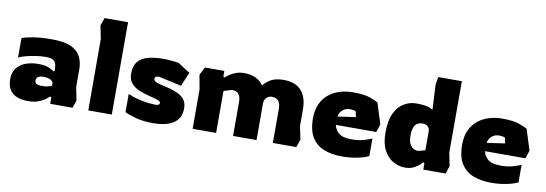

<svg xmlns="http://www.w3.org/2000/svg" viewBox="-55 -1074 4120 1450"><g transform="rotate(10 2005.0 -349.0)"><path d="M190 10Q147 10 110.5 -2.5Q74 -15 52 -46Q30 -77 30 -132Q30 -182 55 -215Q80 -248 123 -264Q166 -280 220 -280Q272 -280 298 -268.5Q324 -257 343 -245L350 -251Q350 -281 345 -301Q340 -321 322 -331.5Q304 -342 266 -342Q229 -342 187.5 -335.5Q146 -329 111.5 -319.5Q77 -310 60 -301V-451Q91 -462 148.5 -471.5Q206 -481 290 -481Q380 -481 432.5 -458.5Q485 -436 508 -393.5Q531 -351 531 -292V-159L551 -58L531 1H360V-48L350 -53Q342 -45 322 -30Q302 -15 269 -2.5Q236 10 190 10ZM275 -121Q302 -121 321.5 -126Q341 -131 350 -135V-154Q350 -167 331.5 -179Q313 -191 274 -191Q220 -191 220 -153Q220 -137 232 -129Q244 -121 275 -121Z M652 0 651 -548 631 -648 652 -708H832V0Z M1147 10Q1074 10 1018 -5Q962 -20 931 -36V-175Q972 -157 1015.5 -147Q1059 -137 1094 -133.5Q1129 -130 1144 -130Q1161 -130 1168 -135.5Q1175 -141 1175 -149Q1175 -160 1157 -167.5Q1139 -175 1089 -187Q1048 -197 1009.5 -212.5Q971 -228 946.5 -256Q922 -284 922 -331Q922 -389 949 -422Q976 -455 1026 -468.5Q1076 -482 1143 -482Q1181 -482 1214 -478Q1247 -474 1261 -472L1354 -412L1309 -305L1134 -343Q1102 -343 1102 -322Q1102 -300 1148 -289Q1184 -281 1222 -271.5Q1260 -262 1291.5 -247Q1323 -232 1342.5 -207Q1362 -182 1362 -141Q1362 -65 1307.5 -27.5Q1253 10 1147 10Z M1432 -411 1463 -472H1612V-429L1621 -423Q1632 -433 1651.5 -446.5Q1671 -460 1699 -471Q1727 -482 1762 -482Q1866 -482 1911 -413Q1929 -438 1965.5 -460.5Q2002 -483 2067 -483Q2157 -483 2202 -432Q2247 -381 2247 -289V-161L2268 -61L2247 0H2067V-263Q2067 -301 2050.5 -321.5Q2034 -342 1999 -342Q1976 -342 1959 -325Q1942 -308 1942 -282V0H1762V-262Q1762 -300 1745.5 -320.5Q1729 -341 1694 -341L1632 -322V0H1452V-301Z M2598 10Q2521 10 2461 -13Q2401 -36 2367 -90Q2333 -144 2333 -236Q2333 -302 2355.5 -349Q2378 -396 2416 -425.5Q2454 -455 2501 -468.5Q2548 -482 2598 -482Q2684 -482 2730.5 -465Q2777 -448 2792 -438L2842 -279L2822 -217H2512Q2519 -180 2549 -155Q2579 -130 2648 -130Q2702 -130 2741 -142Q2780 -154 2802 -163V-29Q2772 -13 2715.5 -1.5Q2659 10 2598 10ZM2513 -281 2651 -301 2642 -344Q2635 -348 2621.5 -350Q2608 -352 2598 -352Q2570 -352 2551.5 -340Q2533 -328 2523.5 -311.5Q2514 -295 2513 -281Z M3081 10Q3034 10 2990.5 -14Q2947 -38 2919 -90Q2891 -142 2891 -226Q2891 -319 2918.5 -375Q2946 -431 2990 -456.5Q3034 -482 3081 -482Q3152 -482 3181.5 -470Q3211 -458 3211 -458L3201 -647L3211 -707H3392V-160L3412 -60L3392 1H3221V-48L3211 -53Q3211 -53 3196 -37.5Q3181 -22 3152 -6Q3123 10 3081 10ZM3156 -131 3211 -145V-291Q3211 -314 3196 -327.5Q3181 -341 3156 -341Q3119 -341 3100 -316.5Q3081 -292 3081 -236Q3081 -181 3103 -156Q3125 -131 3156 -131Z M3742 10Q3665 10 3605 -13Q3545 -36 3511 -90Q3477 -144 3477 -236Q3477 -302 3499.5 -349Q3522 -396 3560 -425.5Q3598 -455 3645 -468.5Q3692 -482 3742 -482Q3828 -482 3874.5 -465Q3921 -448 3936 -438L3986 -279L3966 -217H3656Q3663 -180 3693 -155Q3723 -130 3792 -130Q3846 -130 3885 -142Q3924 -154 3946 -163V-29Q3916 -13 3859.5 -1.5Q3803 10 3742 10ZM3657 -281 3795 -301 3786 -344Q3779 -348 3765.5 -350Q3752 -352 3742 -352Q3714 -352 3695.5 -340Q3677 -328 3667.5 -311.5Q3658 -295 3657 -281Z"/></g></svg>

Font: Rowdies
Style: Regular
Weight: 400
Designer: Jaikishan Patel
Version: Version 1.000; ttfautohint (v1.8.3)